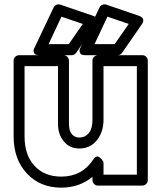

<svg xmlns="http://www.w3.org/2000/svg" viewBox="-20 -820 708 874"><path d="M42 -199.2V-543.9Q42 -554.7 49.8 -561.8Q57.6 -568.8 66.9 -568.8H269Q279.8 -568.8 286.9 -561Q293.9 -553.2 293.9 -543.9V-255.9Q293.9 -224.6 307.1 -209.2Q320.3 -193.8 341.8 -193.8Q369.1 -194.8 385 -215.1Q400.9 -235.4 400.9 -274.9V-543.9Q400.9 -554.7 408.7 -561.8Q416.5 -568.8 425.8 -568.8H627.9Q638.7 -568.8 645.8 -561Q652.8 -553.2 652.8 -543.9V0Q652.8 10.7 645 17.8Q637.2 24.9 627.9 24.9H425.8Q415 24.9 408 17.1Q400.9 9.3 400.9 0V-15.1Q341.3 34.2 258.8 34.2Q162.6 34.2 102.3 -30.5Q42 -95.2 42 -199.2ZM91.8 -199.2Q91.8 -113.8 137.2 -64.9Q182.6 -16.1 258.8 -16.1Q353.5 -16.1 404.8 -94.2Q411.1 -104.5 418.2 -106.7Q425.3 -108.9 430.9 -105.2Q436.5 -101.6 441.4 -96.2Q446.3 -90.8 448.7 -85.9L451.2 -81.1V-24.9H603V-519H451.2V-274.9Q451.2 -220.2 421.6 -182.4Q392.1 -144.5 341.8 -144Q297.4 -144 270.8 -176Q244.1 -208 244.1 -255.9V-519H91.8ZM138.2 -605 224.1 -786.1Q228.5 -794.9 237.3 -798.3Q246.1 -801.8 254.9 -798.8L403.8 -748Q406.2 -747.1 408.4 -746.3Q410.6 -745.6 415 -742.2Q419.4 -738.8 421.6 -735.1Q423.8 -731.4 423.1 -724.6Q422.4 -717.8 417 -710L327.1 -580.1Q319.3 -568.8 306.2 -568.8H161.1Q159.7 -568.8 157 -568.8Q154.3 -568.8 147.5 -570.1Q140.6 -571.3 137.9 -575Q135.3 -578.6 133.3 -585.7Q131.3 -592.8 138.2 -605ZM201.2 -619.1H293L356.9 -710.9L259.8 -744.1ZM347.2 -605 433.1 -786.1Q437.5 -794.9 446.3 -798.3Q455.1 -801.8 463.9 -798.8L612.8 -748Q615.2 -747.1 617.4 -746.3Q619.6 -745.6 624 -742.2Q628.4 -738.8 630.6 -735.1Q632.8 -731.4 632.1 -724.6Q631.3 -717.8 626 -710L536.1 -580.1Q528.3 -568.8 515.1 -568.8H370.1Q368.7 -568.8 366 -568.8Q363.3 -568.8 356.4 -570.1Q349.6 -571.3 346.9 -575Q344.2 -578.6 342.3 -585.7Q340.3 -592.8 347.2 -605ZM410.2 -619.1H502L565.9 -710.9L469.2 -744.1Z"/></svg>

Font: Trueno ExtraBold Outline
Style: Regular
Weight: 800
Width: 6
Designer: Julieta Ulanovsky
Foundry: Julieta Ulanovsky
Version: Version 3.001b | FøM Fix